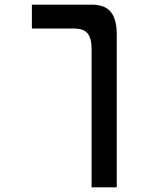

<svg xmlns="http://www.w3.org/2000/svg" viewBox="-20 -629 640 828"><path d="M298.5 -506H117.5V-609H375Q433 -609 458.2 -577Q483.5 -545 483.5 -482V179H375V-417Q375 -463.5 358 -484.8Q341 -506 298.5 -506Z"/></svg>

Font: JuliaMono Medium
Style: Regular
Weight: 500
Monospace: yes
Designer: cormullion
Foundry: corm
Version: Version 0.054; ttfautohint (v1.8.4)